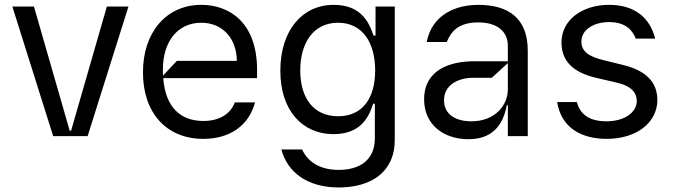

<svg xmlns="http://www.w3.org/2000/svg" viewBox="-20 -573 2834 808"><path d="M429.7 -545.5 279.1 -22.7H273.4L122.9 -545.5H32L203.8 0H348.7L520.6 -545.5Z M1061.8 -279.8C1061.4 -483 940.7 -552.6 827.4 -552.6C679.3 -552.6 581.3 -436.1 581.7 -268.5C581.3 -100.9 677.9 11.4 835.9 11.4C946.4 11.4 1027 -43.7 1053.3 -142H968C949.9 -92 901.3 -63.9 835.9 -63.9C741.1 -63.9 676.5 -119.7 666.9 -244.3H1061.8ZM666.2 -255.3C665.5 -263.1 665.5 -271.3 665.5 -279.8C665.1 -395.2 725.1 -477.3 827.4 -477.3C918 -477.3 976.2 -409.1 976.6 -316.8H724.4Z M1405.5 215.9C1535.9 215.9 1641 156.2 1641.3 15.6V-545.5H1560.4V-423.3H1551.8C1532 -483.7 1496.1 -552.6 1384.2 -552.6C1251.1 -552.6 1159.4 -443.2 1159.8 -275.6C1159.4 -105.1 1255.3 -8.5 1382.8 -8.5C1494.7 -8.5 1530.5 -74.6 1550.4 -136.4H1557.5V9.9C1557.2 100.9 1493.3 142 1405.5 142C1319.6 142 1272.4 102.3 1251.4 56.1H1164.1C1190.3 154.1 1275.6 215.9 1405.5 215.9ZM1402.7 -83.8C1297.2 -83.8 1243.3 -163.4 1243.6 -277C1243.3 -387.8 1295.8 -477.3 1402.7 -477.3C1504.6 -477.3 1558.6 -394.9 1558.9 -277C1558.6 -156.2 1503.2 -83.8 1402.7 -83.8Z M1951 12.8C2045.8 12.8 2095.5 -38.4 2112.9 -130.7H2117.2V0H2201V-359.4C2201 -500.7 2114.7 -552.6 1992.9 -552.6C1898.8 -552.6 1798.7 -512.4 1775.6 -396.3H1860.1C1877.8 -438.9 1907.3 -478.7 1992.9 -478.7C2075.6 -478.7 2117.2 -437.5 2117.2 -380.7V-315.3H1976.6C1874.3 -315.3 1764.6 -279.8 1764.9 -154.8C1764.6 -48.3 1846.9 12.8 1951 12.8ZM1963.8 -62.5C1896.7 -62.5 1848.4 -92.3 1848.7 -150.6C1848.4 -214.5 1905.9 -245.7 1972.3 -245.7H2049.7L2117.2 -307.5V-197.4C2117.2 -129.3 2062.9 -62.5 1963.8 -62.5Z M2533.4 11.4C2659.8 11.4 2746.1 -57.9 2746.4 -152C2746.1 -228 2698.5 -275.9 2601.6 -299.7L2520.6 -319.6C2455.6 -335.6 2426.5 -357.2 2426.8 -399.1C2426.5 -446 2476.2 -480.1 2543.3 -480.1C2614 -480.1 2642.4 -444.6 2655.5 -410.5H2737.2C2715.6 -497.2 2652.3 -552.6 2543.3 -552.6C2427.9 -552.6 2342.7 -487.2 2343 -394.9C2342.7 -319.6 2387.4 -269.2 2487.9 -245.7L2578.8 -224.4C2633.5 -211.6 2659.4 -185.4 2659.8 -147.7C2659.4 -100.9 2609.7 -62.5 2532 -62.5C2464.1 -62.5 2421.9 -88.8 2407.7 -143.5H2324.6C2341.6 -38.7 2421.5 11.4 2533.4 11.4Z"/></svg>

Font: Riot Sans 2.0
Style: Regular
Weight: 400
Designer: Rasmus Andersson
Foundry: rsms
Version: Version 3.006;hotconv 1.0.109;makeotfexe 2.5.65596